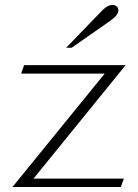

<svg xmlns="http://www.w3.org/2000/svg" viewBox="-20 -752 555 772"><path d="M401 -456H65L77 -490H485L115 -34H478L466 0H30ZM391 -710Q413 -732 432 -732Q443 -732 449.5 -726Q456 -720 456 -710Q456 -691 420 -666L268 -560H246Z"/></svg>

Font: Fahkwang ExtraLight
Style: Regular
Weight: 275
Designer: Suppakit Chalermlarp | Katatrad Co.,Ltd.
Foundry: Cadson Demak Co.,Ltd.
Version: Version 1.000; ttfautohint (v1.6)